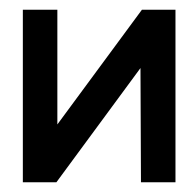

<svg xmlns="http://www.w3.org/2000/svg" viewBox="-20 -375 396 395"><path d="M270 0 269 -235 96 0H27V-355H98V-119L272 -355H341V0Z"/></svg>

Font: Googee
Style: Regular
Weight: 400
Designer: Peter Wiegel
Foundry: CATFonts Peter Wiegel
Version: 1.000